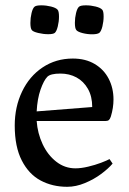

<svg xmlns="http://www.w3.org/2000/svg" viewBox="-20 -699 490 731"><path d="M397 -93.3 408.7 -76.2Q392.6 -57.1 365 -36.6Q337.4 -16.1 303.2 -2Q269 12.2 235.8 12.2Q179.7 12.2 134.8 -11.7Q89.8 -35.6 63 -87.9Q36.1 -140.1 36.1 -221.2Q36.1 -292 64 -350.3Q91.8 -408.7 142.3 -442.4Q192.9 -476.1 257.3 -476.1Q305.7 -476.1 340.6 -455.3Q375.5 -434.6 393.8 -399.2Q412.1 -363.8 412.1 -320.3Q412.1 -288.1 401.9 -254.9Q398.9 -246.1 394.8 -242.2Q390.6 -238.3 381.8 -238.3H119.6Q123 -191.4 142.3 -150.1Q161.6 -108.9 194.1 -83.5Q226.6 -58.1 267.1 -58.1Q289.1 -58.1 315.7 -64.5Q342.3 -70.8 364.7 -79.3Q387.2 -87.9 397 -93.3ZM160.2 -406.7Q146.5 -392.6 134.3 -357.7Q122.1 -322.8 119.6 -274.9L331.1 -291.5Q331.1 -332 314.7 -360.8Q298.3 -389.6 271 -404.3Q243.7 -418.9 210 -418.9Q172.4 -418.9 160.2 -406.7ZM95.7 -611.8Q95.7 -630.9 100.1 -649.2Q104.5 -667.5 111.3 -673.3Q117.2 -678.7 137.2 -678.7Q155.8 -678.7 174.3 -674.1Q192.9 -669.4 199.2 -662.1Q204.6 -656.2 204.6 -635.7Q204.6 -617.2 200 -598.4Q195.3 -579.6 188.5 -573.7Q182.1 -568.8 163.6 -568.8Q145 -568.8 125.5 -573.5Q106 -578.1 101.1 -584.5Q95.7 -591.3 95.7 -611.8ZM265.1 -612.3Q265.1 -630.9 269.5 -649.2Q273.9 -667.5 280.8 -673.3Q286.6 -678.7 307.1 -678.7Q325.7 -678.7 344.2 -674.1Q362.8 -669.4 369.1 -662.1Q374.5 -656.7 374.5 -636.2Q374.5 -617.7 369.9 -598.6Q365.2 -579.6 357.9 -573.7Q350.1 -568.4 330.6 -568.4Q312.5 -568.4 294.4 -573Q276.4 -577.6 270.5 -584.5Q265.1 -591.3 265.1 -612.3Z"/></svg>

Font: Vesper Libre
Style: Regular
Weight: 400
Designer: Robert Keller & Kimya Gandhi
Foundry: Mota Italic
Version: Version 1.058